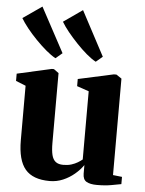

<svg xmlns="http://www.w3.org/2000/svg" viewBox="-57 -882 708 938"><g transform="rotate(5 296.5 -413.0)"><path d="M453.5 9.5Q420.5 9.5 402.5 -0.8Q384.5 -11 384.5 -40.5V-82Q368 -58 342.8 -36.8Q317.5 -15.5 286.8 -2.5Q256 10.5 222 10.5Q139.5 10.5 102 -33.8Q64.5 -78 64.5 -176.5V-443L16 -462.5V-498L185 -536H195.5L219.5 -518.5V-176Q219.5 -139.5 225 -117.2Q230.5 -95 244 -84.5Q257.5 -74 281.5 -74Q304 -74 321.2 -79.5Q338.5 -85 351.8 -93Q365 -101 374 -108.5V-443L315.5 -463V-498L489.5 -536H502L528 -518.5V-45.5L572.5 -40.5V-5Q554.5 -1.5 524 4Q493.5 9.5 453.5 9.5ZM197.5 -590Q177 -601 151.5 -622.5Q126 -644 100.2 -670.5Q74.5 -697 53.5 -723.2Q32.5 -749.5 20 -771L113 -835.5L230.5 -617L198.5 -590ZM395 -590Q374.5 -601 349.5 -622.2Q324.5 -643.5 299.5 -669.8Q274.5 -696 253.2 -722.2Q232 -748.5 219 -770.5L312 -835.5L428 -617L396 -590Z"/></g></svg>

Font: Merriweather 96pt ExtraBold
Style: Regular
Weight: 800
Version: Version 2.100